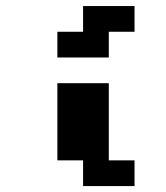

<svg xmlns="http://www.w3.org/2000/svg" viewBox="-20 -628 561 648"><path d="M434 0H260.4V-86.8H173.6V-347.2H347.2V-86.8H434ZM347.2 -520.8V-434H173.6V-520.8H260.4V-607.6H434V-520.8Z"/></svg>

Font: 8-bit Operator+ 8
Style: Bold
Weight: 700
Designer: GrandChaos9000
Version: Version 1.3.0 - August 1, 2014